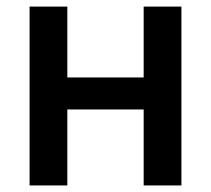

<svg xmlns="http://www.w3.org/2000/svg" viewBox="-20 -566 644 586"><path d="M447.8 -329.6V-231.9H155.3V-329.6ZM185.5 -545.9V0H70.3V-545.9ZM533.7 -545.9V0H418.5V-545.9Z"/></svg>

Font: Inter
Style: 540
Weight: 540
Designer: Rasmus Andersson
Foundry: rsms
Version: Version 4.001;git-66647c0bb